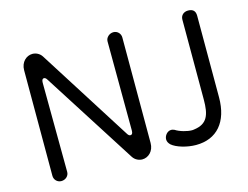

<svg xmlns="http://www.w3.org/2000/svg" viewBox="-92 -799 1249 966"><g transform="rotate(-15 532.0 -316.0)"><path d="M819 16C928 16 992 -58 992 -186V-611C992 -636 979 -648 954 -648C933 -648 915 -635 915 -611V-195C915 -116 900 -71 829 -62C825 -61 821 -61 817 -61C794 -61 756 -71 733 -86C726 -89 721 -90 717 -90C696 -90 680 -69 680 -50C680 -39 685 -30 694 -21C718 0 772 16 819 16ZM117 16C140 16 157 -1 157 -21L154 -486C154 -500 158 -507 166 -507C171 -507 177 -503 182 -494L490 -11C502 8 522 16 539 16C570 16 600 -10 600 -53V-603C600 -623 584 -640 563 -640C542 -640 523 -623 523 -603L525 -138C525 -124 521 -117 512 -117C507 -117 501 -121 496 -130L190 -613C178 -632 158 -640 141 -640C110 -640 80 -614 80 -571V-21C80 -1 96 16 117 16Z"/></g></svg>

Font: Dongle Light
Style: Regular
Weight: 300
Designer: Yanghee Ryu
Foundry: Yanghee Ryu
Version: Version 2.000